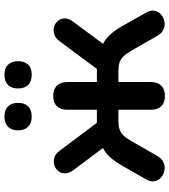

<svg xmlns="http://www.w3.org/2000/svg" viewBox="31 -787 764 866"><g transform="rotate(-90 413.0 -354.0)"><path d="M413 8Q383 8 367 -8.5Q351 -25 351 -56V-202H301Q279 -202 263.5 -197Q248 -192 235.5 -179.5Q223 -167 210 -144L143 -27Q131 -6 113 1.5Q95 9 77 5.5Q59 2 45.5 -9.5Q32 -21 28.5 -38.5Q25 -56 37 -77L97 -182Q115 -214 133.5 -235.5Q152 -257 173.5 -269Q195 -281 222 -284L199 -244L78 -406Q64 -425 64 -442.5Q64 -460 74.5 -473Q85 -486 101 -491Q117 -496 134.5 -491Q152 -486 166 -467L292 -299H351V-432Q351 -463 367 -479.5Q383 -496 413 -496Q443 -496 459.5 -479.5Q476 -463 476 -432V-299H535L660 -467Q674 -486 692 -491.5Q710 -497 726 -492Q742 -487 752.5 -474Q763 -461 763 -443.5Q763 -426 749 -407L628 -244L604 -284Q631 -281 652.5 -269Q674 -257 693 -235.5Q712 -214 730 -182L789 -77Q801 -56 797.5 -38.5Q794 -21 780.5 -9.5Q767 2 749 5.5Q731 9 713.5 1.5Q696 -6 684 -27L617 -144Q604 -167 591.5 -179.5Q579 -192 563.5 -197Q548 -202 526 -202H476V-56Q476 -25 459.5 -8.5Q443 8 413 8ZM509 -593Q479 -593 463 -609Q447 -625 447 -655Q447 -684 463 -700Q479 -716 509 -716Q538 -716 554 -700Q570 -684 570 -655Q570 -625 554.5 -609Q539 -593 509 -593ZM320 -593Q291 -593 274.5 -609Q258 -625 258 -655Q258 -684 274.5 -700Q291 -716 320 -716Q350 -716 366 -700Q382 -684 382 -655Q382 -625 366 -609Q350 -593 320 -593Z"/></g></svg>

Font: Nunito
Style: Bold
Weight: 700
Designer: Vernon Adams
Foundry: Vernon Adams
Version: Version 3.602